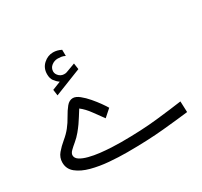

<svg xmlns="http://www.w3.org/2000/svg" viewBox="-148 -920 1177 1118"><g transform="rotate(-30 440.0 -361.0)"><path d="M273.9 -553.2Q256.3 -565.4 243.9 -582.3Q231.4 -599.1 231.4 -627.4Q231.4 -668.5 260 -694.6Q288.6 -720.7 324.7 -720.7Q352.1 -720.7 378.9 -707L379.4 -665.5Q365.7 -672.4 353.5 -674.1Q341.3 -675.8 330.1 -675.8Q307.6 -675.8 288.8 -661.4Q270 -647 270 -622.6Q270.5 -604.5 287.1 -589.8Q303.7 -575.2 329.1 -578.6Q330.6 -578.6 336.4 -580.6L398.4 -603.5L404.3 -562.5L222.7 -490.7L217.3 -530.8ZM407.2 -69.3Q546.4 -69.3 652.1 -81.1Q757.8 -92.8 824.7 -102.5L827.6 -29.3Q765.6 -21.5 657 -11Q548.3 -0.5 408.2 -0.5Q351.6 -0.5 289.6 -5.6Q227.5 -10.7 173.3 -25.1Q119.1 -39.6 85.2 -66.7Q51.3 -93.8 51.3 -137.2Q51.3 -170.9 73.2 -197Q95.2 -223.1 123.8 -246.6Q152.3 -270 172.4 -295.4Q193.4 -321.8 211.2 -354Q229 -386.2 248 -409.4Q267.1 -432.6 291.5 -432.6Q311 -432.6 334.7 -413.8Q358.4 -395 381.3 -368.2Q404.3 -341.3 422.1 -316.2Q439.9 -291 447.3 -277.8L398.9 -234.9Q376 -265.6 349.9 -302Q323.7 -338.4 293.9 -361.3Q278.8 -337.4 267.6 -319.6Q256.3 -301.8 244.4 -284.4Q232.4 -267.1 213.9 -244.6Q194.8 -221.7 173.8 -204.3Q152.8 -187 138.2 -172.6Q123.5 -158.2 123.5 -144Q123.5 -125 144 -111.8Q164.6 -98.6 197.8 -90.1Q231 -81.5 269.3 -77.1Q307.6 -72.8 344.2 -71Q380.9 -69.3 407.2 -69.3Z"/></g></svg>

Font: Vazirmatn FD NL Light
Style: Regular
Weight: 300
Designer: Saber Rastikerdar
Foundry: Saber Rastikerdar
Version: Version 33.003